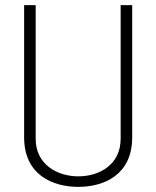

<svg xmlns="http://www.w3.org/2000/svg" viewBox="-20 -721 606 748"><path d="M74 -701V-186C74 -39 186 7 285 7C384 7 495 -39 495 -186V-701H450V-180C450 -81 369 -34 285 -34C202 -34 119 -81 119 -180V-701Z"/></svg>

Font: Advent Pro
Style: Light
Weight: 300
Designer: Andreas Kalpakidis
Foundry: Andreas Kalpakidis
Version: Version 2.002 2007